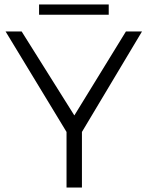

<svg xmlns="http://www.w3.org/2000/svg" viewBox="-20 -840 662 860"><path d="M616 -699 347 -249V0H278V-249L5 -699H77L313 -323L544 -699ZM155 -820H467V-774H155Z"/></svg>

Font: Gontserrat Light
Style: Regular
Weight: 300
Designer: Julieta Ulanovsky
Foundry: Julieta Ulanovsky
Version: Version 6.001